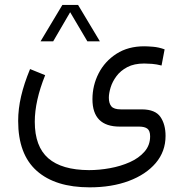

<svg xmlns="http://www.w3.org/2000/svg" viewBox="-20 -532 761 795"><path d="M238.3 -511.7H303.2L393.6 -360.8H341.8L270.5 -481.4L200.2 -360.8H147.9ZM167 -220.7Q124 -113.8 124 -27.8Q124 74.7 179.9 123.3Q235.8 171.9 348.6 172.4Q391.1 172.4 435.5 164.3Q480 156.2 517.6 139.4Q555.2 122.6 578.4 95.9Q601.6 69.3 601.6 32.7Q601.6 9.3 590.1 0.7Q578.6 -7.8 555.7 -7.8H475.6Q362.8 -7.8 362.8 -121.1Q362.8 -178.2 388.4 -228.3Q414.1 -278.3 462.2 -309.3Q510.3 -340.3 577.1 -340.3Q590.3 -340.3 614 -338.4Q637.7 -336.4 661.6 -327.6L648.9 -260.7Q628.4 -266.1 609.4 -267.6Q590.3 -269 577.1 -269Q535.6 -269 507.3 -254.2Q479 -239.3 462.2 -216.6Q445.3 -193.8 438 -169.7Q430.7 -145.5 430.7 -127.4Q430.7 -104 441.2 -91.6Q451.7 -79.1 480.5 -79.1H568.4Q623 -78.6 644.3 -47.9Q665.5 -17.1 665.5 30.8Q665.5 95.2 624.8 143.1Q584 190.9 513.2 217.3Q442.4 243.7 351.1 243.7Q209 243.7 132.1 175.3Q55.2 106.9 55.2 -31.2Q55.2 -81.1 67.4 -133.5Q79.6 -186 104.5 -246.1Z"/></svg>

Font: Vazir Light WOL
Style: Light-WOL
Weight: 300
Designer: Saber Rastikerdar
Foundry: Saber Rastikerdar
Version: Version 30.0.0